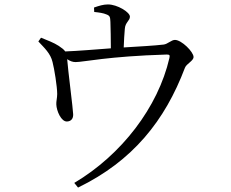

<svg xmlns="http://www.w3.org/2000/svg" viewBox="-20 -794 1040 866"><path d="M405 -740C425 -738 447 -735 460 -729C476 -723 477 -717 478 -695C479 -671 480 -612 480 -576C412 -571 330 -564 274 -562C269 -570 260 -577 245 -587C222 -602 194 -612 165 -624L153 -607C180 -578 208 -553 217 -514C225 -484 238 -403 238 -370C238 -353 233 -335 234 -323C235 -294 256 -244 283 -246C299 -247 311 -257 310 -279C310 -297 286 -483 283 -527C297 -518 308 -514 321 -514C357 -514 466 -540 731 -548C745 -548 747 -546 744 -532C693 -311 529 -96 315 31L332 52C579 -68 724 -250 814 -488C821 -507 853 -519 853 -537C853 -560 799 -614 769 -614C753 -614 736 -595 718 -593C677 -588 603 -584 538 -580C539 -608 541 -643 543 -664C545 -694 566 -700 566 -719C566 -739 509 -774 467 -774C446 -774 427 -768 404 -760Z"/></svg>

Font: Harano Aji Mincho TW
Style: Regular
Weight: 400
Foundry: Masamichi Hosoda
Version: HaranoAjiMinchoTW-Regular version 20230610;ttx 4.39.4